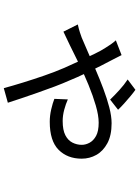

<svg xmlns="http://www.w3.org/2000/svg" viewBox="123 -798 753 1040"><g transform="rotate(90 500.0 -278.5)"><path d="M520 -498Q498 -521 469 -547.5Q440 -574 411 -593L467 -635Q480 -626 500.5 -609Q521 -592 541 -574Q561 -556 575 -541ZM279 -560Q285 -548 291.5 -535.5Q298 -523 303 -513Q317 -487 337.5 -446.5Q358 -406 379 -362Q400 -318 415 -281Q432 -243 449 -198Q466 -153 482 -107Q498 -61 512.5 -18.5Q527 24 537 56L458 78Q445 30 427.5 -26.5Q410 -83 390 -141Q370 -199 348 -250Q329 -293 309 -336Q289 -379 271.5 -415Q254 -451 240 -472Q233 -484 221.5 -500.5Q210 -517 199 -529ZM113 -323Q136 -328 155 -334Q174 -340 184 -344Q218 -358 263 -378Q308 -398 359 -420Q410 -442 462 -461.5Q514 -481 562 -493.5Q610 -506 648 -506Q714 -506 756.5 -483Q799 -460 819.5 -423.5Q840 -387 840 -344Q840 -267 792 -219Q744 -171 640 -171Q607 -171 572.5 -179Q538 -187 516 -196L519 -269Q543 -258 574.5 -249.5Q606 -241 636 -241Q685 -241 713 -255.5Q741 -270 753 -294Q765 -318 765 -344Q765 -366 753.5 -387Q742 -408 716.5 -422Q691 -436 645 -436Q606 -436 552.5 -420.5Q499 -405 440.5 -381Q382 -357 326 -329.5Q270 -302 224.5 -279.5Q179 -257 152 -245Z"/></g></svg>

Font: Farlight84_Sys_V01
Style: Regular
Weight: 400
Designer: Ryoko NISHIZUKA  (kana, bopomofo & ideographs); Paul D. Hunt (Latin, Greek & Cyrillic); Sandoll Communications , Soo-you
Foundry: Adobe
Version: Version 2.004;October 29, 2024;FontCreator 14.0.0.2814 64-bi